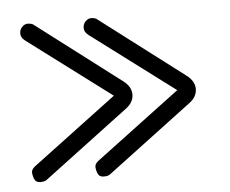

<svg xmlns="http://www.w3.org/2000/svg" viewBox="-39 -577 617 516"><g transform="rotate(-5 269.0 -319.5)"><path d="M238 -530 467 -356Q488 -340 488 -319Q488 -298 468 -283L238 -110Q233 -106 221 -106Q209 -106 205 -116Q201 -126 201 -134.5Q201 -143 214 -152L438 -320L214 -488Q202 -497 202 -508Q202 -519 209 -526Q216 -533 224 -533Q232 -533 238 -530ZM67 -530 296 -356Q317 -340 317 -319Q317 -298 297 -283L67 -110Q62 -106 50 -106Q38 -106 34 -116Q30 -126 30 -134.5Q30 -143 43 -152L267 -320L43 -488Q31 -497 31 -508Q31 -519 38 -526Q45 -533 53 -533Q61 -533 67 -530Z"/></g></svg>

Font: Text Me One
Style: Regular
Weight: 400
Designer: Julia Petretta
Foundry: Julia Petretta
Version: Version 1.003